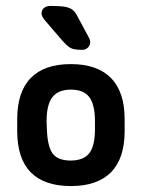

<svg xmlns="http://www.w3.org/2000/svg" viewBox="-20 -617 477 647"><path d="M38 -216V-175Q38 -83 83.5 -36.5Q129 10 219 10Q308 10 354 -36.5Q400 -83 400 -175V-216Q400 -307 354 -354Q308 -401 219 -401Q129 -401 83.5 -354Q38 -307 38 -216ZM300 -209V-181Q300 -126 281 -101Q262 -76 218 -76Q175 -76 157.5 -99.5Q140 -123 138 -182L137 -209Q137 -264 156.5 -289.5Q176 -315 219 -315Q262 -315 281 -289.5Q300 -264 300 -209ZM130 -550 191 -479Q202 -467 210 -460.5Q218 -454 228.5 -451.5Q239 -449 257 -449Q268 -449 276 -456.5Q284 -464 284 -474Q284 -478 282.5 -483Q281 -488 278 -493L241 -562Q234 -576 225 -583.5Q216 -591 199.5 -594Q183 -597 150 -597Q136 -597 128 -590Q120 -583 120 -571Q120 -563 130 -550Z"/></svg>

Font: Beiruti SemiBold
Style: Regular
Weight: 600
Designer: Arlette Boutros
Foundry: Boutros
Version: Version 1.41